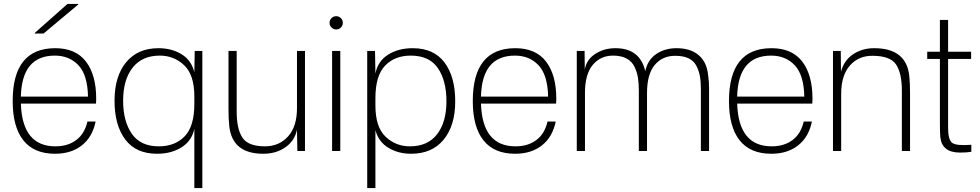

<svg xmlns="http://www.w3.org/2000/svg" viewBox="-20 -774 5022 984"><path d="M263 -527Q368 -527 420.5 -458.5Q473 -390 473 -268Q473 -255 472 -243H87Q94 -24 264 -24Q328 -24 371 -56.5Q414 -89 428 -151H470Q454 -72 399.5 -29Q345 14 262 14Q154 14 99.5 -55Q45 -124 45 -256Q45 -527 263 -527ZM87 -279H431Q429 -389 382.5 -439Q336 -489 261 -489Q92 -489 87 -279ZM158 -602V-605L326 -754H381V-751L203 -602Z M976 190V-114Q963 -52 910.5 -19Q858 14 785 14Q677 14 622 -59Q567 -132 567 -258Q567 -383 626.5 -455Q686 -527 792 -527Q860 -527 910.5 -496Q961 -465 976 -404L978 -513H1017V190ZM611 -258Q611 -153 655.5 -88.5Q700 -24 794 -24Q877 -24 926.5 -75.5Q976 -127 976 -242V-280Q976 -390 924 -439.5Q872 -489 799 -489Q708 -489 659.5 -427Q611 -365 611 -258Z M1329 14Q1170 14 1155 -128Q1151 -164 1151 -215V-513H1193V-202Q1193 -113 1222.5 -68.5Q1252 -24 1338 -24Q1410 -24 1456 -74.5Q1502 -125 1502 -220V-513H1543V0H1504L1502 -109Q1490 -52 1442.5 -19Q1395 14 1329 14Z M1724 -513V0H1682V-513ZM1679 -633Q1669 -643 1669 -657Q1669 -671 1679 -681Q1689 -691 1703 -691Q1717 -691 1727 -681Q1737 -671 1737 -657Q1737 -643 1727 -633Q1717 -623 1703 -623Q1689 -623 1679 -633Z M1904 190H1862V-513H1902L1904 -397Q1916 -460 1968.5 -493.5Q2021 -527 2095 -527Q2203 -527 2258 -454Q2313 -381 2313 -255Q2313 -130 2253.5 -58Q2194 14 2087 14Q2021 14 1970.5 -16.5Q1920 -47 1904 -107ZM1904 -233Q1904 -123 1956 -73.5Q2008 -24 2081 -24Q2172 -24 2220 -86Q2268 -148 2268 -255Q2268 -361 2224 -425Q2180 -489 2085 -489Q2003 -489 1953.5 -437.5Q1904 -386 1904 -271Z M2621 -527Q2726 -527 2778.5 -458.5Q2831 -390 2831 -268Q2831 -255 2830 -243H2445Q2452 -24 2622 -24Q2686 -24 2729 -56.5Q2772 -89 2786 -151H2828Q2812 -72 2757.5 -29Q2703 14 2620 14Q2512 14 2457.5 -55Q2403 -124 2403 -256Q2403 -527 2621 -527ZM2445 -279H2789Q2787 -389 2740.5 -439Q2694 -489 2619 -489Q2450 -489 2445 -279Z M3134 -527Q3260 -527 3287 -409Q3299 -467 3343 -497Q3387 -527 3447 -527Q3518 -527 3560 -492Q3602 -457 3609 -390Q3614 -356 3614 -321V0H3572V-317Q3572 -356 3567 -383.5Q3562 -411 3549 -436.5Q3536 -462 3509 -475Q3482 -488 3441 -488Q3374 -488 3335 -440.5Q3296 -393 3296 -298V0H3254V-309Q3254 -347 3249.5 -375.5Q3245 -404 3232 -431.5Q3219 -459 3191.5 -474Q3164 -489 3122 -489Q3057 -489 3017.5 -441Q2978 -393 2978 -298V0H2936V-513H2976L2977 -418Q2986 -469 3031 -498Q3076 -527 3134 -527Z M3934 -527Q4039 -527 4091.5 -458.5Q4144 -390 4144 -268Q4144 -255 4143 -243H3758Q3765 -24 3935 -24Q3999 -24 4042 -56.5Q4085 -89 4099 -151H4141Q4125 -72 4070.5 -29Q4016 14 3933 14Q3825 14 3770.5 -55Q3716 -124 3716 -256Q3716 -527 3934 -527ZM3758 -279H4102Q4100 -389 4053.5 -439Q4007 -489 3932 -489Q3763 -489 3758 -279Z M4460 -527Q4625 -527 4640 -385Q4644 -349 4644 -298V0H4602V-310Q4602 -400 4572 -444Q4542 -488 4452 -488Q4381 -489 4336 -438.5Q4291 -388 4291 -292V0H4249V-513H4289L4290 -406Q4305 -464 4351.5 -495.5Q4398 -527 4460 -527Z M4839 -118Q4839 -57 4860.5 -41.5Q4882 -26 4958 -32V4Q4935 8 4900 8Q4807 8 4799 -72Q4797 -97 4797 -145V-472H4732V-509H4797V-672H4839V-509H4957V-472H4839Z"/></svg>

Font: Nacelle UltraLight
Style: Regular
Weight: 200
Designer: Sora Sagano
Foundry: Sora Sagano
Version: Version 1.000;FEAKit 1.0